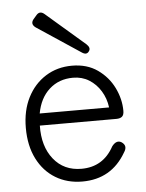

<svg xmlns="http://www.w3.org/2000/svg" viewBox="-53 -773 630 827"><g transform="rotate(-5 262.0 -359.5)"><path d="M270 11Q205 11 154.5 -19.5Q104 -50 75.5 -106.5Q47 -163 47 -240Q47 -315 75.5 -371Q104 -427 154 -458.5Q204 -490 268 -490Q333 -490 378.5 -458Q424 -426 448 -377Q472 -328 472 -277Q472 -259 463.5 -252Q455 -245 439 -245H108Q106 -155 150.5 -99.5Q195 -44 271 -44Q365 -44 411 -129Q431 -155 452 -143Q478 -126 459 -98Q396 11 270 11ZM112 -297H412Q407 -336 387.5 -368Q368 -400 337.5 -419Q307 -438 268 -438Q207 -438 165.5 -400.5Q124 -363 112 -297ZM346 -545Q335 -529 314 -544L127 -668Q105 -684 121 -704L134 -719Q150 -739 170 -722L339 -576Q357 -559 346 -545Z"/></g></svg>

Font: Zen Maru Gothic
Style: Regular
Weight: 400
Designer: Yoshimichi Ohira
Foundry: Positype
Version: Version 1.002